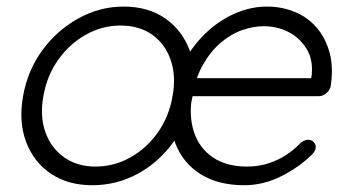

<svg xmlns="http://www.w3.org/2000/svg" viewBox="-20 -543 1051 573"><path d="M554.7 -255.9Q541 -179.7 497.6 -119.1Q454.1 -58.6 391.1 -24.4Q328.1 9.8 254.9 9.8Q183.6 9.8 132.3 -24.4Q81.1 -58.6 58.1 -119.1Q35.2 -179.7 48.8 -255.9Q62.5 -333 106.4 -393.1Q150.4 -453.1 214.4 -488.3Q278.3 -523.4 348.6 -523.4Q421.9 -523.4 472.7 -488.3Q523.4 -453.1 545.9 -393.1Q568.4 -333 554.7 -255.9ZM495.1 -255.9Q505.9 -316.4 489.3 -364.3Q472.7 -412.1 434.1 -439.5Q395.5 -466.8 338.9 -466.8Q285.2 -466.8 236.3 -439.5Q187.5 -412.1 153.8 -364.7Q120.1 -317.4 109.4 -255.9Q98.6 -195.3 115.7 -147.9Q132.8 -100.6 171.9 -73.2Q210.9 -45.9 264.6 -45.9Q320.3 -45.9 369.1 -73.2Q418 -100.6 451.2 -147.9Q484.4 -195.3 495.1 -255.9ZM709 9.8Q631.8 9.8 579.1 -22.9Q526.4 -55.7 503.4 -114.7Q480.5 -173.8 494.1 -252.9Q509.8 -337.9 553.7 -397.9Q597.7 -458 656.7 -490.7Q715.8 -523.4 776.4 -523.4Q820.3 -523.4 858.9 -507.8Q897.5 -492.2 924.3 -461.4Q951.2 -430.7 963.4 -386.7Q975.6 -342.8 966.8 -285.2Q963.9 -273.4 953.6 -264.6Q943.4 -255.9 931.6 -255.9H530.3L528.3 -309.6H921.9L906.2 -297.9L910.2 -318.4Q915 -365.2 894.5 -397.9Q874 -430.7 840.3 -447.8Q806.6 -464.8 766.6 -464.8Q736.3 -464.8 702.6 -453.1Q668.9 -441.4 638.7 -415.5Q608.4 -389.6 585.9 -350.1Q563.5 -310.5 553.7 -256.8Q543 -198.2 558.6 -149.9Q574.2 -101.6 614.7 -73.7Q655.3 -45.9 717.8 -45.9Q752.9 -45.9 783.2 -56.2Q813.5 -66.4 836.9 -82.5Q860.4 -98.6 877.9 -117.2Q889.6 -126 900.4 -126Q910.2 -126 917 -118.2Q923.8 -110.4 921.9 -99.6Q918.9 -87.9 908.2 -79.1Q871.1 -43 818.4 -16.6Q765.6 9.8 709 9.8Z"/></svg>

Font: Quicksand
Style: Italic
Weight: 400
Designer: Andrew Paglinawan
Foundry: Andrew Paglinawan
Version: Version 3.006